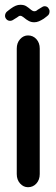

<svg xmlns="http://www.w3.org/2000/svg" viewBox="-20 -779 235 802"><path d="M123 -686Q111 -686 101 -691Q91 -696 78 -707Q74 -710 71 -711.5Q68 -713 64 -713Q61 -713 58 -711Q55 -709 51 -706L38 -698Q34 -695 30 -693.5Q26 -692 22 -692Q13 -692 7 -698.5Q1 -705 1 -713Q1 -718 3.5 -723.5Q6 -729 12 -733L25 -743Q36 -751 45.5 -755Q55 -759 65 -759Q80 -759 89 -753.5Q98 -748 111 -737Q117 -732 124 -732Q127 -732 130.5 -733.5Q134 -735 137 -738L150 -746Q160 -753 166 -753Q176 -753 181.5 -746Q187 -739 187 -732Q187 -726 185 -721Q183 -716 176 -711L163 -701Q152 -694 142.5 -690Q133 -686 123 -686ZM50 -576Q50 -600 64 -615.5Q78 -631 97 -631Q118 -631 132 -615.5Q146 -600 146 -576V-52Q146 -28 132 -12.5Q118 3 97 3Q78 3 64 -12.5Q50 -28 50 -52Z"/></svg>

Font: Beiruti SemiBold
Style: Regular
Weight: 600
Designer: Arlette Boutros
Foundry: Boutros
Version: Version 1.41